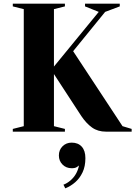

<svg xmlns="http://www.w3.org/2000/svg" viewBox="-20 -720 740 1050"><path d="M50 -15 110 -30V-670L50 -685V-700H335V-685L275 -670V-356L520 -655L445 -685V-700H635V-685L555 -655L380 -440L650 -30L700 -15V0H560Q515 0 483.5 -22.5Q452 -45 425 -85L275 -315V-30L335 -15V0H50ZM327 290Q346 283 364 268Q402 236 412 185Q409 188 406 189.5Q403 191 401 193Q392 200 372 200Q342 200 322 180Q302 160 302 130Q302 100 322 80Q342 60 372 60Q407 60 427 82Q447 104 447 145Q447 190 431.5 222.5Q416 255 392 276Q367 298 337 310Z"/></svg>

Font: Yeseva One
Style: Regular
Weight: 400
Designer: Jovanny Lemonad
Foundry: Jovanny Lemonad
Version: Version 2.000